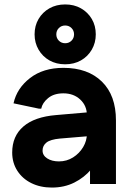

<svg xmlns="http://www.w3.org/2000/svg" viewBox="-20 -830 598 866"><path d="M214 16Q162 16 121.5 -4Q81 -24 58 -60Q35 -96 35 -142Q35 -216 85.5 -259.5Q136 -303 233 -311L430 -328V-220L250 -205Q207 -201 189.5 -187Q172 -173 172 -151Q172 -129 193 -115.5Q214 -102 246 -102Q281 -102 309.5 -120Q338 -138 355 -166.5Q372 -195 372 -227V-310Q372 -353 342 -381Q312 -409 266 -409Q223 -409 197 -387.5Q171 -366 166 -340H155L41 -364Q56 -432 115.5 -478Q175 -524 266 -524Q376 -524 439.5 -462Q503 -400 503 -287V0H386V-148H435Q423 -104 391.5 -66.5Q360 -29 315 -6.5Q270 16 214 16ZM274 -540Q234 -540 203 -557.5Q172 -575 154 -606Q136 -637 136 -675Q136 -714 154 -744.5Q172 -775 203 -792.5Q234 -810 274 -810Q314 -810 345 -792.5Q376 -775 394 -744.5Q412 -714 412 -675Q412 -637 394 -606Q376 -575 345 -557.5Q314 -540 274 -540ZM274 -635Q291 -635 302.5 -646.5Q314 -658 314 -675Q314 -692 302.5 -703.5Q291 -715 274 -715Q257 -715 245.5 -703.5Q234 -692 234 -675Q234 -658 245.5 -646.5Q257 -635 274 -635Z"/></svg>

Font: Fustat ExtraBold
Style: Regular
Weight: 800
Designer: Mohamed Gaber, Khaled Hosny, Laura Garcia Mut
Foundry: Kief Type Foundry, Alif Type Foundry, Hard Type Foundry
Version: Version 1.007